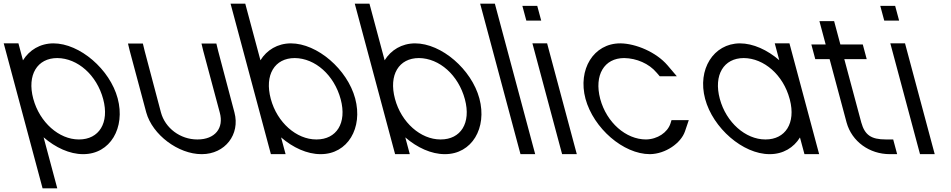

<svg xmlns="http://www.w3.org/2000/svg" viewBox="-109 -819 5175 1045"><path d="M16 -490.6 2 -543 -8.7 -583H-88.7L-78 -543L-8.1 -282L112 166L122.7 206H202.7L192 166L128.3 -71.7C192.7 -15.8 270 20 342.9 20C343.4 20 343.9 20 344.4 20C490.8 20 574.5 -123.2 531.4 -283.9C489.3 -441.1 325.7 -583 181.3 -583C108.9 -582.5 50.6 -546.5 16 -490.6ZM71.9 -282C37.4 -411 93.7 -503 202.7 -503C314.3 -502 417.6 -410.1 452.6 -279.6C487.3 -149.9 429.8 -60 321.4 -60C320.8 -60 320.3 -60 319.7 -60C212.6 -60 106.6 -152.7 71.9 -282Z M597 -543 687 -207C720.7 -85 861.9 20 987.9 20C988.4 20 989 20 989.6 20C1115.9 20 1199 -87.6 1167 -207L1078.3 -542L1068.6 -582H987.6L997 -543L1087 -207C1111.1 -121 1060.4 -60 966.4 -60C965.7 -60 964.9 -60 964.2 -60C872.4 -60 789.9 -121.7 767 -207L678.3 -542L668.6 -582H587.6Z M1284.7 -281 1354.6 -20 1365.4 20H1445.4L1434.6 -20L1420.9 -71.2C1485.3 -15.5 1562.5 20 1635.4 20C1635.9 20 1636.4 20 1636.9 20C1783.3 20 1867.2 -122.3 1824.2 -282.9C1781.8 -441.1 1618.2 -583 1473.8 -583C1401.4 -582.5 1343.1 -546.8 1308.5 -490.9L1236.6 -759L1225.9 -799H1145.9L1156.6 -759ZM1364.7 -281C1329.6 -412 1386.2 -503 1495.2 -503C1606.8 -502 1710.1 -410 1745.3 -278.6C1780.1 -148.9 1722.3 -60 1613.9 -60C1613.3 -60 1612.8 -60 1612.2 -60C1505 -60 1399.3 -151.7 1364.7 -281Z M1960.7 -281 2030.6 -20 2041.4 20H2121.4L2110.6 -20L2096.9 -71.2C2161.3 -15.5 2238.5 20 2311.4 20C2311.9 20 2312.4 20 2312.9 20C2459.3 20 2543.2 -122.3 2500.2 -282.9C2457.8 -441.1 2294.2 -583 2149.8 -583C2077.4 -582.5 2019.1 -546.8 1984.5 -490.9L1912.6 -759L1901.9 -799H1821.9L1832.6 -759ZM2040.7 -281C2005.6 -412 2062.2 -503 2171.2 -503C2282.8 -502 2386.1 -410 2421.3 -278.6C2456.1 -148.9 2398.3 -60 2289.9 -60C2289.3 -60 2288.8 -60 2288.2 -60C2181 -60 2075.3 -151.7 2040.7 -281Z M2515.1 -759 2713.1 -20 2723.9 20H2803.9L2793.1 -20L2595.1 -759L2584.4 -799H2504.4Z M2795.6 -707H2796.6H2836.6L2815.1 -787H2775.1H2774.1H2734.1L2755.6 -707ZM2799.5 -543 2939.6 -20 2950.4 20H3030.4L3019.6 -20L2879.5 -543L2868.8 -583H2788.8Z M3523.7 -464C3462.6 -535 3352.1 -582 3267.8 -583H3266.8C3121.8 -583 3034.8 -441 3077.7 -281C3121.6 -121 3283.4 20 3428.4 20C3513.1 19 3597.3 -40 3619.1 -104L3639.8 -165H3545.8L3539.9 -146C3523.7 -98 3469.7 -61 3406.9 -60C3297.9 -60 3192.3 -152 3157.7 -281C3124.1 -410 3179.2 -503 3288.2 -503C3355.5 -502 3423.3 -473 3464.4 -424L3481.7 -404H3574.7Z M3728.7 -281C3771.3 -122 3934.4 20 4079.4 20C4079.9 20 4080.4 20 4080.9 20C4153.4 20 4210.9 -15.5 4245 -70.8L4258.6 -20L4269.4 20H4349.4L4338.6 -20L4268.7 -281L4267.7 -284.8L4198.5 -543L4187.8 -583H4107.8L4118.5 -543L4132.3 -491.3C4067.9 -547.1 3990.4 -583 3917.8 -583C3774.1 -582 3685.8 -441 3728.7 -281ZM3808.7 -281C3773.9 -411 3830.2 -503 3939.2 -503C4049.5 -502 4153.9 -411 4188.7 -281L4190 -276.3C4223.1 -148.8 4165.6 -60 4057.9 -60C4057.4 -60 4056.8 -60 4056.2 -60C3949.1 -60 3843.1 -152.7 3808.7 -281Z M4486.3 -497H4568.3H4608.3L4586.9 -577H4546.9H4464.9L4441.6 -664L4430.9 -704H4350.9L4361.6 -664L4384.9 -577H4346.9H4306.9L4328.3 -497H4368.3H4406.3L4498.8 -152C4527.6 -48 4623.9 20 4733.9 20H4773.9L4752.4 -60H4712.4C4632.4 -60 4598 -84 4578.8 -152Z M4743.6 -707H4744.6H4784.6L4763.1 -787H4723.1H4722.1H4682.1L4703.6 -707ZM4747.5 -543 4887.6 -20 4898.4 20H4978.4L4967.6 -20L4827.5 -543L4816.8 -583H4736.8Z"/></svg>

Font: Nordica Advanced
Style: RegularLObl
Weight: 300
Version: Version 1.07